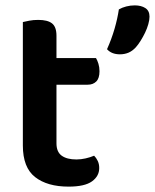

<svg xmlns="http://www.w3.org/2000/svg" viewBox="-20 -680 576 714"><path d="M190 -147Q190 -115 209.5 -101Q229 -87 264 -87Q281 -87 298.5 -91Q316 -95 330 -101Q338 -93 343.5 -81.5Q349 -70 349 -55Q349 -25 322 -5.5Q295 14 235 14Q156 14 110.5 -21.5Q65 -57 65 -139V-598Q73 -600 88.5 -603Q104 -606 122 -606Q157 -606 173.5 -593Q190 -580 190 -547V-464H337Q342 -456 346 -443Q350 -430 350 -415Q350 -389 338 -377Q326 -365 306 -365H190ZM485 -504Q472 -490 457.5 -484Q443 -478 426 -478Q395 -478 378 -497Q395 -535 406 -573Q417 -611 422 -645Q434 -652 449.5 -656Q465 -660 481 -660Q505 -660 520.5 -650Q536 -640 536 -618Q536 -606 531.5 -590Q527 -574 519.5 -558.5Q512 -543 503 -528.5Q494 -514 485 -504Z"/></svg>

Font: Baloo Thambi 2 SemiBold
Style: Regular
Weight: 600
Designer: Aadarsh Rajan and Ek Type
Foundry: Ek Type
Version: Version 1.640;hotconv 1.0.111;makeotfexe 2.5.65597; ttfautoh